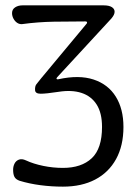

<svg xmlns="http://www.w3.org/2000/svg" viewBox="-20 -620 506 717"><path d="M215 77Q172 77 130.5 71.5Q89 66 53 55Q39 50 34 40.5Q29 31 29 14Q29 1 34.5 -9.5Q40 -20 51 -24Q62 -28 77 -21Q105 -8 141.5 -0.5Q178 7 215 7Q284 7 322.5 -29Q361 -65 361 -146Q361 -198 341 -229.5Q321 -261 284.5 -273Q248 -285 198 -277Q152 -270 132 -270Q112 -270 111 -283Q110 -298 116 -305.5Q122 -313 134 -328L303 -531Q306 -534 305 -537Q304 -540 299 -540Q241 -540 181.5 -539Q122 -538 63 -530Q53 -529 44.5 -534.5Q36 -540 30.5 -550Q25 -560 25 -571Q25 -585 36.5 -592.5Q48 -600 64 -600H367Q387 -600 397.5 -593.5Q408 -587 408 -576Q408 -565 396 -551L193 -331Q190 -327 191.5 -325Q193 -323 198 -324Q275 -341 329.5 -323Q384 -305 412.5 -259Q441 -213 441 -146Q441 -76 413.5 -26Q386 24 335.5 50.5Q285 77 215 77Z"/></svg>

Font: Winky Sans Light
Style: Regular
Weight: 300
Designer: Simon Atzbach
Foundry: typofactur
Version: Version 1.205